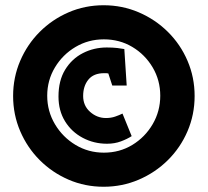

<svg xmlns="http://www.w3.org/2000/svg" viewBox="-20 -739 792 732"><path d="M375 -27Q304 -27 241.5 -54Q179 -81 131.5 -128.5Q84 -176 57 -239Q30 -302 30 -373Q30 -444 57 -507Q84 -570 131.5 -617.5Q179 -665 241.5 -692Q304 -719 375 -719Q446 -719 509 -692Q572 -665 620 -617.5Q668 -570 695 -507Q722 -444 722 -373Q722 -302 695 -239Q668 -176 620 -128.5Q572 -81 509 -54Q446 -27 375 -27ZM388 -191Q338 -191 295.5 -213.5Q253 -236 228 -276.5Q203 -317 203 -371Q203 -432 228.5 -473.5Q254 -515 296 -536.5Q338 -558 387 -558Q410 -558 427 -556Q444 -554 454 -552L463 -413H408L393 -459Q389 -460 385 -460Q381 -460 377 -460Q337 -460 317 -435.5Q297 -411 297 -373Q297 -336 323.5 -312.5Q350 -289 384 -289Q403 -289 419 -294.5Q435 -300 447 -306L482 -220Q465 -209 441 -200Q417 -191 388 -191ZM376 -157Q436 -157 484.5 -186.5Q533 -216 562 -265.5Q591 -315 591 -374Q591 -433 562 -482Q533 -531 484.5 -560Q436 -589 376 -589Q317 -589 268 -560Q219 -531 189.5 -482Q160 -433 160 -374Q160 -315 189.5 -265.5Q219 -216 268 -186.5Q317 -157 376 -157Z"/></svg>

Font: Kreon Light
Style: Regular
Weight: 300
Designer: Julia Petretta
Foundry: Julia Petretta and Eli Heuer
Version: Version 2.002